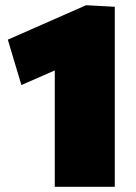

<svg xmlns="http://www.w3.org/2000/svg" viewBox="-20 -716 520 736"><path d="M190 0V-446Q158 -432 126 -418Q94 -404 62 -390L10 -564L310 -696L420 -690V0Z"/></svg>

Font: Commissioner Black
Style: Regular
Weight: 900
Designer: Kostas Bartsokas
Foundry: Kostas Bartsokas
Version: Version 1.000; ttfautohint (v1.8.3)